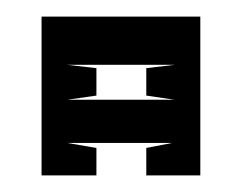

<svg xmlns="http://www.w3.org/2000/svg" viewBox="-20 -659 290 231"><path d="M96 -577V-544L61 -539H190L156 -544V-577L190 -581H61ZM221 -639V-448H156V-481L187 -487H61L96 -481V-448H30V-639Z"/></svg>

Font: Banana Brick
Style: Regular
Weight: 400
Designer: artmaker
Foundry: artmaker
Version: Version 4.000 2011 initial release